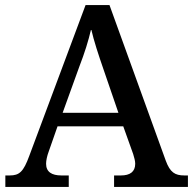

<svg xmlns="http://www.w3.org/2000/svg" viewBox="-20 -734 758 754"><path d="M1 0H250V-45H221C183 -45 161 -59 161 -91C161 -104 165 -122 171 -138L206 -238H464L503 -129C507 -115 511 -103 511 -91C511 -59 490 -45 455 -45H428V0H718V-45H704C667 -45 648 -57 631 -103L410 -714H316L95 -122C72 -59 56 -45 18 -45H1ZM226 -291 291 -471C313 -528 327 -573 338 -620C349 -572 367 -518 386 -463L445 -291Z"/></svg>

Font: Noto Serif Vithkuqi Medium
Style: Regular
Weight: 500
Version: Version 1.005